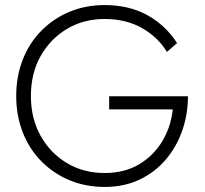

<svg xmlns="http://www.w3.org/2000/svg" viewBox="-20 -729 811 758"><path d="M411 -297V-349H722Q722 -278 699.5 -213.5Q677 -149 634.5 -99Q592 -49 531 -20Q470 9 393 9Q318 9 254.5 -17.5Q191 -44 143.5 -92Q96 -140 70 -206Q44 -272 44 -350Q44 -428 70 -494Q96 -560 143.5 -608Q191 -656 254.5 -682.5Q318 -709 393 -709Q490 -709 562 -669Q634 -629 679 -559L639 -524Q604 -582 541 -618Q478 -654 393 -654Q310 -654 244.5 -615Q179 -576 140.5 -508Q102 -440 102 -350Q102 -261 140.5 -192.5Q179 -124 244.5 -85Q310 -46 393 -46Q472 -46 529.5 -80.5Q587 -115 621 -172Q655 -229 662 -297Z"/></svg>

Font: Jost* Light
Style: Regular
Weight: 300
Version: Version 3.7